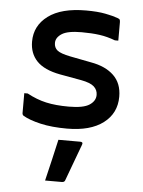

<svg xmlns="http://www.w3.org/2000/svg" viewBox="-55 -587 661 888"><g transform="rotate(5 275.0 -143.0)"><path d="M267 -93Q335 -93 363 -111.5Q391 -130 391 -158Q391 -181 374 -196.5Q357 -212 314 -220L214 -238Q140 -252 106 -287.5Q72 -323 72 -378Q72 -452 133 -497.5Q194 -543 309 -543Q362 -543 398 -536Q434 -529 456 -521Q465 -518 467 -514Q469 -510 469 -502V-417H453Q416 -431 380 -436Q344 -441 297 -441Q232 -441 205 -423.5Q178 -406 178 -381Q178 -359 193.5 -346.5Q209 -334 254 -325L352 -306Q420 -294 458 -257.5Q496 -221 496 -159Q496 -82 436 -36.5Q376 9 268 9Q197 9 145 -3Q93 -15 64 -32Q57 -36 57 -45V-137H73Q117 -113 161.5 -103Q206 -93 267 -93ZM233 64H334Q349 64 344 77Q328 120 313 160.5Q298 201 281 247Q280 251 276.5 254Q273 257 266 257H188Q200 207 211.5 158Q223 109 233 64Z"/></g></svg>

Font: Recursive Sn Lnr St Med
Style: Regular
Weight: 500
Version: Version 1.085;hotconv 1.1.0;makeotfexe 2.6.0; ttfautohint (v